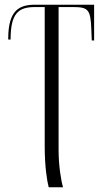

<svg xmlns="http://www.w3.org/2000/svg" viewBox="-20 -556 441 816"><path d="M187 240H248C240 214 229 150 229 81V-526H291C355 -526 365 -515 368 -433L370 -384H380V-536H130C63 -536 15 -514 15 -392V-388H25C25 -501 59 -526 129 -526H170V66C170 152 180 214 187 240Z"/></svg>

Font: Noto Serif Display ExtraCondensed Light
Style: Regular
Weight: 300
Width: 2
Designer: Monotype Design Team
Foundry: Monotype Imaging Inc.
Version: Version 2.009